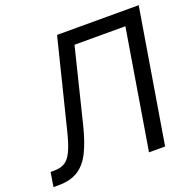

<svg xmlns="http://www.w3.org/2000/svg" viewBox="-146 -857 986 985"><g transform="rotate(-20 347.0 -364.0)"><path d="M-18.1 0 -5.4 -78.1H14.2Q48.8 -78.1 72 -91.8Q95.2 -105.5 112.8 -142.8Q130.4 -180.2 147.9 -252L266.1 -727.5H711.9L591.3 0H503.4L610.8 -649.4H333L233.9 -247.6Q213.4 -164.1 186.5 -109.1Q159.7 -54.2 117.7 -27.1Q75.7 0 9.3 0Z"/></g></svg>

Font: Inter Display
Style: Italic
Weight: 400
Italic angle: -9.39999°
Designer: Rasmus Andersson
Foundry: rsms
Version: Version 4.000;git-a52131595